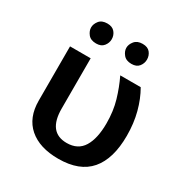

<svg xmlns="http://www.w3.org/2000/svg" viewBox="-166 -821 922 967"><g transform="rotate(30 294.5 -337.0)"><path d="M196 -500V-208Q196 -70 304 -70Q369 -70 399 -119Q429 -168 429 -256Q429 -327 411.5 -386.5Q394 -446 368 -500H487Q516 -450 532.5 -387.5Q549 -325 549 -253Q549 -119 489.5 -49.5Q430 20 307 20Q198 20 137 -33Q76 -86 76 -185V-500ZM120 -636Q120 -656 135 -675Q150 -694 182 -694Q211 -694 225.5 -676.5Q240 -659 240 -636Q240 -614 225.5 -596Q211 -578 182 -578Q150 -578 135 -597Q120 -616 120 -636ZM325 -636Q325 -656 340.5 -675Q356 -694 387 -694Q417 -694 431 -676.5Q445 -659 445 -636Q445 -614 431 -596Q417 -578 387 -578Q356 -578 340.5 -597Q325 -616 325 -636Z"/></g></svg>

Font: Moderustic Med
Style: Regular
Weight: 500
Designer: Tural Alisoy
Foundry: TAFT Foundry
Version: Version 2.110